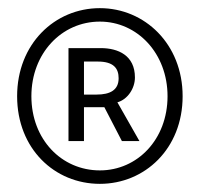

<svg xmlns="http://www.w3.org/2000/svg" viewBox="-20 -809 489 471"><path d="M225 -358C335 -358 428 -444 428 -573C428 -701 335 -789 225 -789C114 -789 22 -701 22 -573C22 -444 114 -358 225 -358ZM225 -391C131 -391 57 -467 57 -573C57 -678 131 -756 225 -756C317 -756 391 -678 391 -573C391 -467 317 -391 225 -391ZM148 -463H186V-546H236L279 -463H322L268 -558C293 -565 311 -592 311 -619C311 -673 270 -691 227 -691H148ZM186 -577V-658H220C259 -658 271 -641 271 -617C271 -588 250 -577 217 -577Z"/></svg>

Font: Noto Sans CJK JP Light
Style: Regular
Weight: 300
Designer: Ryoko NISHIZUKA (kana & ideographs); Paul D. Hunt (Latin, Greek & Cyrillic); Wenlong ZHANG (bopomofo); Sandoll Communica
Foundry: Adobe Systems Incorporated
Version: Version 1.004;PS 1.004;hotconv 1.0.82;makeotf.lib2.5.63406